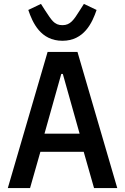

<svg xmlns="http://www.w3.org/2000/svg" viewBox="-20 -964 640 984"><path d="M581 0 377 -698H224L20 0H134L187 -186H409L462 0ZM388 -279H208L294 -585H302ZM300 -755C411 -755 453 -848 475 -913L410 -944L389 -911C358 -862 341 -835 300 -835C257 -835 244 -862 211 -911L190 -944L125 -913C147 -848 188 -755 300 -755Z"/></svg>

Font: IBM Mono Medium
Style: Regular
Weight: 500
Monospace: yes
Designer: Mike Abbink, Paul van der Laan, Pieter van Rosmalen
Foundry: Bold Monday
Version: Version 2.3